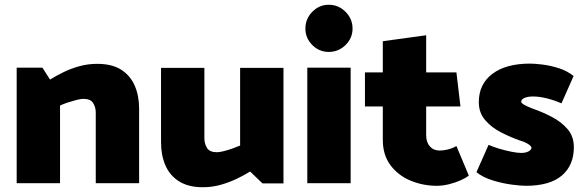

<svg xmlns="http://www.w3.org/2000/svg" viewBox="-20 -769 2449 806"><path d="M232 0V-326Q247 -333 265.5 -339Q284 -345 301.5 -349.5Q319 -354 330 -354Q360 -354 371 -336.5Q382 -319 382 -296V0H564V-313Q564 -367 545.5 -409.5Q527 -452 488.5 -476.5Q450 -501 388 -501Q349 -501 313 -491Q277 -481 245.5 -465.5Q214 -450 190 -435L158 -485H50V0Z M988 -484V-158Q974 -152 955.5 -145.5Q937 -139 919.5 -134.5Q902 -130 890 -130Q860 -130 849 -148Q838 -166 838 -188V-484H656V-171Q656 -117 674.5 -74.5Q693 -32 732 -7.5Q771 17 832 17Q871 17 907.5 6.5Q944 -4 975 -19Q1006 -34 1030 -49L1082 1H1170V-484Z M1452 0V-485H1270V0ZM1360 -551Q1401 -551 1430.5 -580Q1460 -609 1460 -649Q1460 -690 1430.5 -719.5Q1401 -749 1360 -749Q1320 -749 1291 -719.5Q1262 -690 1262 -649Q1262 -609 1291 -580Q1320 -551 1360 -551Z M1896 -465H1769V-621L1587 -596V-465H1512V-322H1587V-182Q1587 -118 1619.5 -75Q1652 -32 1704 -10.5Q1756 11 1814 11Q1838 11 1864.5 4.5Q1891 -2 1913.5 -12Q1936 -22 1948 -32L1896 -156Q1879 -146 1860 -141.5Q1841 -137 1826 -137Q1800 -137 1784.5 -154.5Q1769 -172 1769 -202V-322H1913Z M1980 -46Q2008 -24 2049 -11.5Q2090 1 2128.5 6Q2167 11 2187 11Q2288 11 2338.5 -32Q2389 -75 2389 -151Q2389 -196 2363 -226.5Q2337 -257 2298 -277.5Q2259 -298 2219 -312Q2197 -320 2182.5 -328Q2168 -336 2168 -342Q2168 -352 2182 -358Q2196 -364 2218 -364Q2244 -364 2276 -356Q2308 -348 2337 -335L2388 -450Q2360 -472 2325 -483Q2290 -494 2257.5 -498Q2225 -502 2205 -502Q2104 -502 2047 -459Q1990 -416 1990 -340Q1990 -296 2016.5 -265Q2043 -234 2083 -213.5Q2123 -193 2163 -179Q2177 -175 2188 -169.5Q2199 -164 2205 -158.5Q2211 -153 2211 -149Q2211 -143 2205.5 -138Q2200 -133 2190.5 -130Q2181 -127 2169 -127Q2152 -127 2127 -132Q2102 -137 2076.5 -144.5Q2051 -152 2031 -161Z"/></svg>

Font: Catamaran Black
Style: Regular
Weight: 900
Designer: Pria Ravichandran
Version: Version 2.000